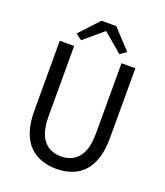

<svg xmlns="http://www.w3.org/2000/svg" viewBox="-153 -941 906 1055"><g transform="rotate(20 300.0 -413.0)"><path d="M301 12Q253 12 212.5 -2.5Q172 -17 142 -47.5Q112 -78 95.5 -128Q79 -178 79 -248V-656H163V-246Q163 -178 181 -137.5Q199 -97 230.5 -79Q262 -61 301 -61Q341 -61 372.5 -79Q404 -97 422 -137.5Q440 -178 440 -246V-656H521V-248Q521 -178 504.5 -128Q488 -78 458.5 -47.5Q429 -17 389 -2.5Q349 12 301 12ZM188 -699 152 -725 257 -838H343L448 -725L412 -699L302 -792H298Z"/></g></svg>

Font: Source Code Pro
Style: Regular
Weight: 400
Monospace: yes
Designer: Paul D. Hunt, Teo Tuominen
Foundry: Adobe Systems Incorporated
Version: Version 1.018;hotconv 1.0.116;makeotfexe 2.5.65601